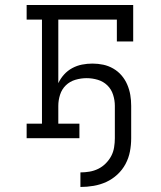

<svg xmlns="http://www.w3.org/2000/svg" viewBox="-20 -550 640 764"><path d="M300 194V136Q318 136 336 133Q354 130 370.5 122Q387 114 400.5 100.5Q414 87 422.5 71Q431 55 434 36.5Q437 18 437 0V-129Q437 -151 430 -173Q423 -195 407 -210.5Q391 -226 369 -232.5Q347 -239 325 -239Q302 -239 280 -232.5Q258 -226 242 -210.5Q226 -195 219 -173Q212 -151 212 -129V-58H296V0H86V-58H147V-472H86V-530H510V-385H445V-472H212V-219Q221 -238 235 -253.5Q249 -269 267.5 -279Q286 -289 306.5 -293Q327 -297 348 -297Q370 -297 391 -292.5Q412 -288 431 -277Q450 -266 464 -249.5Q478 -233 486.5 -213Q495 -193 498.5 -172Q502 -151 502 -129V0Q502 27 497 53Q492 79 479.5 102.5Q467 126 447 144.5Q427 163 403 174Q379 185 352.5 189.5Q326 194 300 194Z"/></svg>

Font: Iosevka Slab Light Extended
Style: Regular
Weight: 300
Width: 7
Monospace: yes
Designer: Belleve Invis
Foundry: Belleve Invis
Version: Version 11.1.0; ttfautohint (v1.8.3)